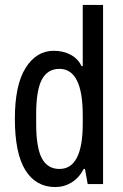

<svg xmlns="http://www.w3.org/2000/svg" viewBox="-20 -743 496 775"><path d="M334 0 323 -61H318Q299 -25 269 -6.5Q239 12 203 12Q125 12 82.5 -56Q40 -124 40 -264Q40 -400 83.5 -469Q127 -538 197 -538Q236 -538 266 -521.5Q296 -505 309 -476H314V-723H396V0ZM126 -282V-244Q126 -147 149 -104Q172 -61 220 -61Q314 -61 314 -244V-278Q314 -465 220 -465Q172 -465 149 -422Q126 -379 126 -282Z"/></svg>

Font: Archivo Narrow
Style: Regular
Weight: 400
Designer: Hector Gatti
Foundry: Omnibus-Type
Version: Version 1.003